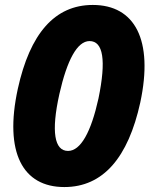

<svg xmlns="http://www.w3.org/2000/svg" viewBox="-20 -746 604 776"><path d="M240 10C397 10 498 -109 547 -332C601 -585 525 -726 355 -726C201 -726 101 -610 52 -387C-4 -129 72 10 240 10ZM255 -136C200 -136 186 -213 220 -366C251 -503 292 -580 342 -580C397 -580 410 -503 378 -348C348 -212 306 -136 255 -136Z"/></svg>

Font: Noto Sans ExtraCondensed Black
Style: Italic
Weight: 900
Width: 2
Italic angle: -12°
Designer: Monotype Design Team
Foundry: Monotype Imaging Inc.
Version: Version 2.013